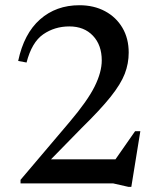

<svg xmlns="http://www.w3.org/2000/svg" viewBox="-20 -701 610 734"><path d="M516.5 -199.5 482 13.5H471.5L412 0H58.5V-13.5L245.5 -234Q315 -316 342 -370.8Q369 -425.5 369 -470Q369 -529 335.2 -564.5Q301.5 -600 245 -600Q189 -600 145.2 -569.8Q101.5 -539.5 81.5 -462L49.5 -468Q71.5 -572.5 133 -626.8Q194.5 -681 283.5 -681Q339 -681 381.5 -658.2Q424 -635.5 448 -594.8Q472 -554 472 -500Q472 -458 457 -419Q442 -380 403 -331Q364 -282 291.5 -211L175 -92H421.5L496.5 -199.5Z"/></svg>

Font: Newsreader Text Medium
Style: Regular
Weight: 500
Designer: Hugues Gentile
Foundry: Production Type
Version: Version 1.002